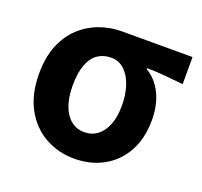

<svg xmlns="http://www.w3.org/2000/svg" viewBox="-104 -678 851 810"><g transform="rotate(20 321.0 -273.0)"><path d="M305.1 13.8Q233.6 13.8 174.3 -19.3Q115 -52.3 79.6 -116.7Q44.2 -181.1 44.2 -273.4Q44.2 -346.7 66.2 -400.5Q88.2 -454.2 126 -489.4Q163.9 -524.6 211.9 -542.2Q259.9 -559.8 312 -559.8H628.7V-438.2Q582.7 -442.7 545.9 -446.2Q509 -449.6 464.6 -450.4V-445.6Q508.9 -420.1 533.8 -369.5Q558.8 -318.8 558.8 -250.8Q558.8 -168.7 526.1 -109.3Q493.4 -50 435.8 -18.1Q378.3 13.8 305.1 13.8ZM306.6 -105.8Q340.9 -105.8 366 -124.8Q391.1 -143.7 405 -179.6Q418.9 -215.4 418.9 -265.6Q418.9 -313.5 405.9 -353.1Q393 -392.7 368.1 -416.4Q343.2 -440.2 307.1 -440.2Q273.8 -440.2 248.3 -423Q222.9 -405.9 208.7 -368.9Q194.5 -331.9 194.5 -273.4Q194.5 -220.9 208.6 -183.1Q222.7 -145.3 248 -125.6Q273.3 -105.8 306.6 -105.8Z"/></g></svg>

Font: Noto Sans TC
Style: Regular
Weight: 100
Designer: Ryoko NISHIZUKA 西塚涼子 (kana, bopomofo & ideographs); Paul D. Hunt (Latin, Greek & Cyrillic); Sandoll Communications 산돌커뮤니
Foundry: Adobe
Version: Version 2.004;hotconv 1.0.118;makeotfexe 2.5.65603